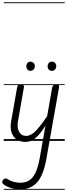

<svg xmlns="http://www.w3.org/2000/svg" viewBox="-38 -1246 593 1698"><path d="M140.5 428.5Q95.5 428.5 56.5 416Q17.5 403.5 -9 382.5Q-18 375.5 -18.2 364.5Q-18.5 353.5 -10 343Q-4 335 6.8 332.8Q17.5 330.5 27 337Q48 351.5 79 360.8Q110 370 142 370Q190.5 370 223.5 347.2Q256.5 324.5 278.2 276.2Q300 228 313.5 151L364 -134Q315.5 -57.5 275.2 -24.2Q235 9 188.5 9Q115 9 80.8 -41.2Q46.5 -91.5 60.5 -173L114 -476Q115 -482 119.8 -491.2Q124.5 -500.5 148 -500.5Q167 -500.5 171 -491Q175 -481.5 173.5 -473L120.5 -170.5Q111 -119 130.5 -81.5Q150 -44 193.5 -44Q235 -44 278.8 -89.2Q322.5 -134.5 379 -219L422.5 -467Q425 -479 429.8 -486.2Q434.5 -493.5 443 -497Q451.5 -500.5 464.5 -500.5Q479 -500.5 482.5 -493.5Q486 -486.5 483.5 -470L373 154.5Q347 302 291.5 365.2Q236 428.5 140.5 428.5ZM140.5 428.5Q95.5 428.5 56.5 416Q17.5 403.5 -9 382.5Q-18 375.5 -18.2 364.5Q-18.5 353.5 -10 343Q-4 335 6.8 332.8Q17.5 330.5 27 337Q48 351.5 79 360.8Q110 370 142 370Q190.5 370 223.5 347.2Q256.5 324.5 278.2 276.2Q300 228 313.5 151L364 -134Q315.5 -57.5 275.2 -24.2Q235 9 188.5 9Q115 9 80.8 -41.2Q46.5 -91.5 60.5 -173L114 -476Q115 -482 119.8 -491.2Q124.5 -500.5 148 -500.5Q167 -500.5 171 -491Q175 -481.5 173.5 -473L120.5 -170.5Q111 -119 130.5 -81.5Q150 -44 193.5 -44Q235 -44 278.8 -89.2Q322.5 -134.5 379 -219L422.5 -467Q425 -479 429.8 -486.2Q434.5 -493.5 443 -497Q451.5 -500.5 464.5 -500.5Q479 -500.5 482.5 -493.5Q486 -486.5 483.5 -470L373 154.5Q347 302 291.5 365.2Q236 428.5 140.5 428.5ZM420 -619Q404 -619 393.5 -631Q383 -643 383 -660.5Q383 -676.5 393 -688.8Q403 -701 420 -701Q436.5 -701 448 -690Q459.5 -679 459.5 -660.5Q459.5 -643.5 448.2 -631.2Q437 -619 420 -619ZM230.5 -619.5Q215 -619.5 204.8 -631.5Q194.5 -643.5 194.5 -660.5Q194.5 -676.5 204.5 -688.5Q214.5 -700.5 230.5 -700.5Q247 -700.5 258.5 -689.5Q270 -678.5 270 -660.5Q270 -643.5 259 -631.5Q248 -619.5 230.5 -619.5ZM-5 424.5H534.5V432.5H-5ZM-5 -16H534.5V0H-5ZM-5 -501.5H534.5V-493.5H-5ZM-5 -1226H534.5V-1218H-5Z"/></svg>

Font: Edu AU VIC WA NT Guides
Style: Regular
Weight: 400
Designer: Tina and Corey Anderson, Eben Sorkin, Mirko Velimirovic
Foundry: Google for Education
Version: Version 1.001